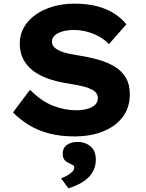

<svg xmlns="http://www.w3.org/2000/svg" viewBox="-20 -736 799 1050"><path d="M387 10Q311 10 249.5 -6Q188 -22 139.5 -51.5Q91 -81 51 -121L144 -245Q207 -182 270.5 -157.5Q334 -133 397 -133Q426 -133 453.5 -139.5Q481 -146 498 -161Q515 -176 515 -200Q515 -216 506 -227.5Q497 -239 481 -247Q465 -255 443.5 -261Q422 -267 398.5 -271.5Q375 -276 349 -280Q286 -290 237.5 -308Q189 -326 156 -353Q123 -380 105.5 -416Q88 -452 88 -498Q88 -547 111.5 -587.5Q135 -628 176 -656.5Q217 -685 271 -700.5Q325 -716 385 -716Q457 -716 510.5 -702Q564 -688 604 -662.5Q644 -637 671 -603L576 -495Q551 -520 520 -537Q489 -554 454.5 -563Q420 -572 385 -572Q350 -572 323 -564.5Q296 -557 280 -543Q264 -529 264 -508Q264 -490 277 -477.5Q290 -465 311.5 -456Q333 -447 360 -441.5Q387 -436 414 -432Q471 -423 521 -408.5Q571 -394 609 -370.5Q647 -347 668.5 -310.5Q690 -274 690 -220Q690 -147 650.5 -95.5Q611 -44 543 -17Q475 10 387 10ZM354 294 314 239Q328 234 344.5 225.5Q361 217 373.5 205Q386 193 386 181Q386 172 380 168Q374 164 362 158Q342 150 332.5 138Q323 126 323 105Q323 72 346.5 56Q370 40 404 40Q445 40 474.5 64Q504 88 504 137Q504 167 493 192Q482 217 461.5 236.5Q441 256 413.5 270Q386 284 354 294Z"/></svg>

Font: Lexend Exa
Style: Bold
Weight: 700
Designer: Bonnie Shaver-Troup, Thomas Jockin
Foundry: Lexend
Version: Version 1.007